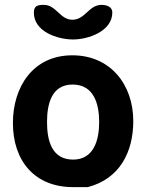

<svg xmlns="http://www.w3.org/2000/svg" viewBox="-20 -761 605 788"><path d="M33 -256C33 -101 122 7 280 7H340C472 -27 527 -138 527 -264C527 -413 434 -534 277 -534C115 -534 33 -404 33 -256ZM173 -260C173 -333 191 -414 278 -414C365 -414 387 -335 387 -260C387 -188 366 -106 280 -106C192 -106 173 -185 173 -260ZM119 -709C119 -631 216 -599 280 -599C341 -599 441 -632 441 -710C441 -734 416 -741 397 -741C344 -741 330 -680 277 -680C226 -680 211 -741 160 -741C134 -741 119 -737 119 -709Z"/></svg>

Font: Asimov Print
Style: C
Weight: 500
Designer: Google
Version: Version 2.000980: 2014